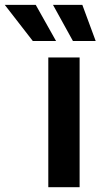

<svg xmlns="http://www.w3.org/2000/svg" viewBox="-137 -779 418 799"><path d="M64 0V-540H194.3V0ZM166.5 -608.4 83.5 -758.8H205.6L261.2 -608.4ZM-0.5 -608.4 -117.2 -758.8H11.7L96.2 -608.4Z"/></svg>

Font: V-Inter
Style: SemiBold-600
Weight: 600
Designer: Rasmus Andersson
Foundry: rsms
Version: Version 4.000;git-4146feb